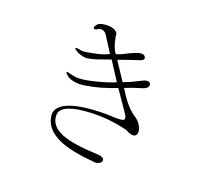

<svg xmlns="http://www.w3.org/2000/svg" viewBox="-129 -943 1258 1126"><g transform="rotate(20 500.0 -380.0)"><path d="M291 -579.1 266.6 -578.1Q236.3 -585.9 229.5 -581.1Q222.7 -577.1 252 -560.5Q261.7 -555.7 276.4 -551.8Q292 -546.9 308.6 -546.9Q333 -549.8 365.2 -559.6Q383.8 -565.4 418 -578.1L451.2 -589.8L525.4 -474.6Q472.7 -453.1 405.3 -436.5Q321.3 -415 282.2 -421.9Q274.4 -422.9 265.6 -424.8Q259.8 -426.8 250 -428.7Q231.4 -433.6 228.5 -432.6Q223.6 -430.7 237.3 -416Q252 -401.4 279.3 -394.5Q298.8 -389.6 326.2 -389.6Q377 -394.5 444.3 -412.1Q502 -428.7 544.9 -446.3L630.9 -321.3Q655.3 -286.1 632.8 -279.3Q616.2 -273.4 535.2 -278.3Q358.4 -278.3 282.2 -238.3Q229.5 -210 230.5 -165Q238.3 -76.2 344.7 -32.2Q420.9 -1 565.4 10.7Q581.1 10.7 592.8 2.9Q604.5 -3.9 605.5 -13.7Q606.4 -24.4 595.7 -31.2Q584 -39.1 560.5 -39.1Q410.2 -44.9 337.9 -73.2Q256.8 -106.4 257.8 -173.8Q259.8 -239.3 410.2 -252Q544.9 -263.7 673.8 -230.5Q706.1 -211.9 725.6 -215.8Q742.2 -219.7 744.1 -239.3Q746.1 -256.8 733.4 -280.3Q719.7 -304.7 696.3 -320.3Q660.2 -342.8 624 -387.7Q603.5 -414.1 576.2 -458Q591.8 -464.8 622.1 -475.6Q639.6 -481.4 673.8 -492.2L686.5 -496.1Q715.8 -508.8 711.9 -529.3Q707 -549.8 675.8 -541L649.4 -528.3Q620.1 -513.7 603.5 -505.9Q577.1 -494.1 556.6 -487.3L482.4 -599.6L547.9 -623L613.3 -644.5Q636.7 -653.3 628.9 -669.9Q620.1 -687.5 588.9 -680.7Q571.3 -675.8 552.7 -667Q540 -662.1 519.5 -651.4Q498 -640.6 489.3 -636.7Q474.6 -630.9 464.8 -627.9Q450.2 -638.7 436.5 -683.6Q425.8 -721.7 425.8 -742.2Q410.2 -769.5 361.3 -769.5Q317.4 -769.5 301.8 -753.9Q283.2 -733.4 290 -725.6Q296.9 -717.8 315.4 -730.5Q327.1 -737.3 341.8 -734.4Q358.4 -731.4 369.1 -713.9L430.7 -617.2Q410.2 -604.5 363.3 -592.8Q329.1 -585 291 -579.1Z"/></g></svg>

Font: Batang
Style: Regular
Weight: 400
Version: Version 2.21